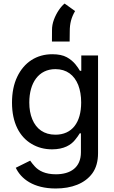

<svg xmlns="http://www.w3.org/2000/svg" viewBox="-20 -863 655 1099"><path d="M299 215.9C389.6 215.9 466.3 187.9 509.2 128.2C530.5 98.4 541.2 60 541.2 13.5V-545.5H445.3V-457.7H437.5C424.7 -479 404.1 -512.8 362.2 -535.5C341.3 -546.9 313.6 -552.6 279.1 -552.6C189.6 -552.6 117.9 -506.4 78.5 -423.3C58.6 -381.7 48.7 -332.4 48.7 -275.2C48.7 -160.2 91.6 -79.9 161.2 -39.1C195.7 -18.5 234.7 -8.2 278.1 -8.2C346.2 -8.2 386.4 -33.4 409.4 -62.1C421.2 -76.3 430 -88.8 436.4 -99.8H443.2V8.5C443.2 96.2 383.2 134.6 299.7 134.6C238.6 134.6 202.1 114.3 179.7 90.2C168.7 77.8 159.4 66.8 152.7 56.5L70.3 97.3C100.5 160.9 171.5 215.9 299 215.9ZM297.2 -92C231.9 -92 187.5 -125 164.8 -180.4C153.4 -207.7 147.7 -239.7 147.7 -276.3C147.7 -389.2 201.3 -467.3 297.2 -467.3C361.5 -467.3 405.2 -433.2 427.9 -376.1C438.9 -347.3 444.6 -314.3 444.6 -276.3C444.6 -161.2 392 -92 297.2 -92ZM378.6 -625.4 379.3 -684.3C379.3 -728.3 388.1 -762.8 409.8 -799.7L349.8 -842.7C327.4 -824.6 303.6 -790.5 288.7 -750.7C281.2 -730.5 277.3 -709.9 277.7 -688.9L277.3 -625.4Z"/></svg>

Font: Inter 465
Style: Regular
Weight: 400
Designer: Rasmus Andersson
Foundry: rsms
Version: Version 3.019;Glyphs 3.1.2 (3151)